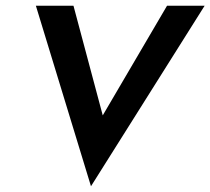

<svg xmlns="http://www.w3.org/2000/svg" viewBox="-20 -600 733 669"><path d="M105 -580 297 49 693 -580H562L338 -198L236 -580Z"/></svg>

Font: Charger Sport
Style: UltObl
Weight: 1000
Designer: Jasper
Foundry: Cannot Into Space Fonts
Version: Version 1.1